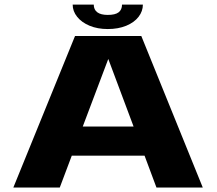

<svg xmlns="http://www.w3.org/2000/svg" viewBox="-20 -836 968 856"><path d="M677.5 0 624.5 -142H300L246.5 0H39.5L314.5 -675.5H610L884 0ZM349 -272H575.5L463 -572.5H462.5ZM460.5 -706.5Q415 -706.5 379.5 -721.2Q344 -736 324 -761Q304 -786 304 -815.5H398Q398 -793 413.8 -781.2Q429.5 -769.5 460.5 -769.5Q494 -769.5 509 -781.2Q524 -793 524 -815.5H617Q617 -786 597.8 -761Q578.5 -736 542.8 -721.2Q507 -706.5 460.5 -706.5Z"/></svg>

Font: Anybody Wide
Style: Bold
Weight: 700
Width: 7
Designer: Tyler Finck
Foundry: Etcetera Type Company
Version: Version 1.000; ttfautohint (v1.8)